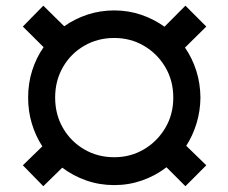

<svg xmlns="http://www.w3.org/2000/svg" viewBox="-20 -639 800 673"><path d="M380.4 9.8Q329.1 9.8 282.7 -6.3Q236.3 -22.5 198.2 -51.3L131.8 13.7L60.1 -59.6L128.4 -126Q104.5 -162.6 91.6 -205.8Q78.6 -249 78.6 -296.9Q78.6 -347.2 92.8 -391.8Q106.9 -436.5 132.8 -473.6L60.1 -545.9L131.8 -619.1L205.1 -546.9Q242.2 -573.2 286.9 -587.9Q331.5 -602.5 380.4 -602.5Q429.7 -602.5 474.4 -587.4Q519 -572.3 556.6 -545.4L629.9 -619.1L703.1 -545.9L628.4 -472.2Q653.8 -435.5 668 -391.1Q682.1 -346.7 682.6 -296.9Q682.1 -249.5 668.9 -206.5Q655.8 -163.6 632.8 -127.9L703.1 -59.6L629.9 13.7L563.5 -52.7Q524.9 -22.9 478.3 -6.6Q431.6 9.8 380.4 9.8ZM380.4 -87.9Q437.5 -87.9 484.4 -115.5Q531.2 -143.1 559.3 -190.4Q587.4 -237.8 587.4 -296.9Q587.4 -356.4 559.3 -403.8Q531.2 -451.2 484.4 -478.5Q437.5 -505.9 380.4 -505.9Q322.3 -505.9 275.1 -478.5Q228 -451.2 200.7 -403.8Q173.3 -356.4 173.3 -296.9Q173.3 -237.8 200.7 -190.4Q228 -143.1 275.1 -115.5Q322.3 -87.9 380.4 -87.9Z"/></svg>

Font: Inter Display Extra Bold
Style: Regular
Weight: 800
Designer: Rasmus Andersson
Foundry: rsms
Version: Version 4.000;git-4fc901f